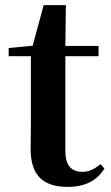

<svg xmlns="http://www.w3.org/2000/svg" viewBox="-20 -716 433 752"><path d="M245 16C314 16 360 -9 389 -56L374 -73C347 -52 329 -43 302 -43C261 -43 236 -67 236 -124V-496H366V-536H236L238 -696H151L108 -537L14 -528V-496H101V-235C101 -195 100 -169 100 -132C100 -29 149 16 245 16Z"/></svg>

Font: Source Han Serif CN
Style: Bold
Weight: 700
Designer: Ryoko NISHIZUKA 西塚涼子 (kana & ideographs); Frank Grießhammer (Latin, Greek & Cyrillic); Wenlong ZHANG 张文龙 (bopomofo); San
Foundry: Adobe
Version: Version 2.003;hotconv 1.1.1;makeotfexe 2.6.0